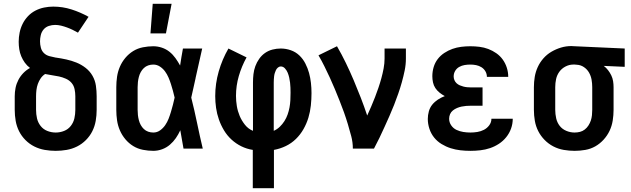

<svg xmlns="http://www.w3.org/2000/svg" viewBox="-20 -787 3340 1017"><path d="M275 12Q246 12 217 7Q188 2 162 -11Q136 -24 115 -45Q94 -66 81 -92Q68 -118 63 -147Q58 -176 58 -205V-277Q58 -300 62.5 -322Q67 -344 77.5 -364Q88 -384 103.5 -400Q119 -416 139 -427Q123 -439 111.5 -455Q100 -471 92.5 -489Q85 -507 82 -526.5Q79 -546 79 -566Q79 -590 84 -614.5Q89 -639 100 -661Q111 -683 128 -701Q145 -719 167 -730.5Q189 -742 213.5 -747Q238 -752 262 -752Q312 -752 359 -737Q406 -722 449 -698L393 -614Q379 -622 364.5 -629Q350 -636 335 -641.5Q320 -647 304 -651Q288 -655 272 -655Q255 -655 238.5 -649.5Q222 -644 211 -631Q200 -618 196 -601Q192 -584 192 -568Q192 -551 196.5 -534Q201 -517 213 -505.5Q225 -494 242 -489.5Q259 -485 275 -482H276Q304 -478 331.5 -472Q359 -466 385 -455.5Q411 -445 433.5 -427.5Q456 -410 470 -385.5Q484 -361 488 -333Q492 -305 492 -277V-205Q492 -176 487 -147Q482 -118 469 -92Q456 -66 435 -45Q414 -24 388 -11Q362 2 333 7Q304 12 275 12ZM275 -85Q298 -85 319.5 -93.5Q341 -102 355 -120Q369 -138 374 -160Q379 -182 379 -205V-277Q379 -296 375 -315Q371 -334 359 -348Q347 -362 329 -370Q311 -378 292.5 -382Q274 -386 255.5 -388.5Q237 -391 219 -395Q205 -386 195.5 -372Q186 -358 180.5 -342.5Q175 -327 173 -310.5Q171 -294 171 -277V-205Q171 -182 176 -160Q181 -138 195 -120Q209 -102 230.5 -93.5Q252 -85 275 -85Z M792 12Q765 12 737 6.5Q709 1 685.5 -13.5Q662 -28 644 -49.5Q626 -71 615 -96.5Q604 -122 600 -149.5Q596 -177 596 -205V-325Q596 -353 600 -380.5Q604 -408 615 -433.5Q626 -459 644 -480.5Q662 -502 685.5 -516.5Q709 -531 737 -536.5Q765 -542 792 -542Q815 -542 837.5 -534.5Q860 -527 878 -512.5Q896 -498 909.5 -479Q923 -460 934 -440Q937 -462 941 -484.5Q945 -507 949 -530H1051Q1042 -491 1033.5 -452Q1025 -413 1016 -374V-373Q1010 -347 1004.5 -321Q999 -295 993 -270Q1010 -203 1024 -135Q1038 -67 1054 0H952Q948 -24 943.5 -48.5Q939 -73 935 -97Q925 -75 911.5 -55.5Q898 -36 880 -20.5Q862 -5 839 3.5Q816 12 792 12ZM792 -85Q812 -85 828 -96.5Q844 -108 855 -124Q866 -140 873 -158Q880 -176 885.5 -194.5Q891 -213 896 -232Q901 -251 905 -270Q901 -288 896 -306Q891 -324 885.5 -341.5Q880 -359 872.5 -376.5Q865 -394 854 -409Q843 -424 827 -434.5Q811 -445 792 -445Q778 -445 765 -440.5Q752 -436 742 -426.5Q732 -417 725.5 -405Q719 -393 715.5 -379.5Q712 -366 710.5 -352.5Q709 -339 709 -325V-205Q709 -191 710.5 -177.5Q712 -164 715.5 -150.5Q719 -137 725.5 -125Q732 -113 742 -103.5Q752 -94 765 -89.5Q778 -85 792 -85Z M777 -610 789 -767H889L859 -610Z M1319 210V7Q1287 2 1258.5 -12Q1230 -26 1206.5 -47.5Q1183 -69 1166.5 -96.5Q1150 -124 1139.5 -154Q1129 -184 1124.5 -215.5Q1120 -247 1120 -278Q1120 -344 1138.5 -408.5Q1157 -473 1190 -530L1286 -483Q1260 -436 1245 -384.5Q1230 -333 1230 -279Q1230 -252 1234.5 -225Q1239 -198 1249.5 -173Q1260 -148 1277.5 -126Q1295 -104 1320 -94V-350Q1320 -372 1322.5 -394Q1325 -416 1332.5 -436.5Q1340 -457 1353 -475.5Q1366 -494 1384 -506.5Q1402 -519 1423.5 -524.5Q1445 -530 1467 -530Q1494 -530 1520 -521Q1546 -512 1565.5 -493.5Q1585 -475 1597.5 -450.5Q1610 -426 1617 -400.5Q1624 -375 1627 -348Q1630 -321 1630 -294Q1630 -261 1626.5 -228Q1623 -195 1613.5 -163.5Q1604 -132 1587.5 -103Q1571 -74 1547.5 -51Q1524 -28 1494 -13.5Q1464 1 1431 7V210ZM1430 -94Q1448 -102 1462 -115.5Q1476 -129 1486.5 -145.5Q1497 -162 1503.5 -180.5Q1510 -199 1513.5 -218Q1517 -237 1518 -256.5Q1519 -276 1519 -296Q1519 -309 1518.5 -322.5Q1518 -336 1516.5 -349Q1515 -362 1512 -375.5Q1509 -389 1504 -401.5Q1499 -414 1489.5 -424.5Q1480 -435 1467 -435Q1459 -435 1452 -429Q1445 -423 1441.5 -415.5Q1438 -408 1435.5 -400Q1433 -392 1432 -383.5Q1431 -375 1430.5 -366.5Q1430 -358 1430 -350Z M1849 0Q1849 -33 1840.5 -65.5Q1832 -98 1822.5 -129.5Q1813 -161 1802 -192Q1791 -223 1778.5 -254Q1766 -285 1753.5 -315.5Q1741 -346 1727 -376Q1713 -406 1698.5 -435.5Q1684 -465 1667 -494L1765 -542Q1790 -499 1812 -453.5Q1834 -408 1853.5 -362Q1873 -316 1891 -269.5Q1909 -223 1925 -175Q1936 -199 1946.5 -223.5Q1957 -248 1966.5 -272.5Q1976 -297 1984.5 -322Q1993 -347 2000 -372.5Q2007 -398 2012 -424.5Q2017 -451 2017 -477V-530H2130V-477Q2130 -445 2123.5 -413.5Q2117 -382 2108.5 -351.5Q2100 -321 2089.5 -291Q2079 -261 2067.5 -231.5Q2056 -202 2043 -173Q2030 -144 2017 -115Q2004 -86 1990 -57Q1976 -28 1961 0Z M2472 12Q2445 12 2418.5 9Q2392 6 2367 -2Q2342 -10 2319 -24Q2296 -38 2279.5 -58.5Q2263 -79 2254.5 -105Q2246 -131 2246 -157Q2246 -177 2251.5 -197Q2257 -217 2269.5 -232.5Q2282 -248 2299.5 -259.5Q2317 -271 2336 -278Q2321 -286 2308 -296.5Q2295 -307 2286 -320.5Q2277 -334 2273.5 -350.5Q2270 -367 2270 -383Q2270 -408 2277 -431.5Q2284 -455 2298.5 -474Q2313 -493 2333.5 -506.5Q2354 -520 2376.5 -528Q2399 -536 2423 -539Q2447 -542 2471 -542Q2496 -542 2520 -539Q2544 -536 2566.5 -527.5Q2589 -519 2609 -505Q2629 -491 2643 -471.5Q2657 -452 2664.5 -428.5Q2672 -405 2672 -381V-380H2559Q2559 -396 2551 -409.5Q2543 -423 2530 -431Q2517 -439 2502 -442Q2487 -445 2471 -445Q2456 -445 2441 -442.5Q2426 -440 2412.5 -432.5Q2399 -425 2391 -411.5Q2383 -398 2383 -382Q2383 -372 2387 -362.5Q2391 -353 2398.5 -346Q2406 -339 2415.5 -335Q2425 -331 2434.5 -328.5Q2444 -326 2454.5 -325Q2465 -324 2475 -324H2536V-227H2475Q2462 -227 2449.5 -226Q2437 -225 2425 -222.5Q2413 -220 2401 -215Q2389 -210 2379 -202Q2369 -194 2364 -182.5Q2359 -171 2359 -158Q2359 -139 2370 -123Q2381 -107 2398 -99Q2415 -91 2434 -88Q2453 -85 2472 -85Q2490 -85 2508.5 -88Q2527 -91 2543.5 -99.5Q2560 -108 2571.5 -123.5Q2583 -139 2583 -158H2696Q2696 -131 2687 -106Q2678 -81 2661.5 -60.5Q2645 -40 2623 -25.5Q2601 -11 2576 -2.5Q2551 6 2524.5 9Q2498 12 2472 12Z M3024 12Q2995 12 2966 7Q2937 2 2911 -11.5Q2885 -25 2864.5 -46Q2844 -67 2831 -92.5Q2818 -118 2813 -147Q2808 -176 2808 -205V-325Q2808 -353 2812.5 -380Q2817 -407 2828.5 -432Q2840 -457 2858.5 -478Q2877 -499 2901 -513Q2925 -527 2951.5 -535Q2978 -543 3006 -543Q3011 -543 3015.5 -542.5Q3020 -542 3025 -542L3289 -530V-433L3178 -438Q3191 -428 3201 -415Q3211 -402 3218 -387.5Q3225 -373 3227.5 -357Q3230 -341 3230 -325V-205Q3230 -177 3225.5 -148.5Q3221 -120 3209 -94.5Q3197 -69 3177.5 -47.5Q3158 -26 3133.5 -12Q3109 2 3080.5 7Q3052 12 3024 12ZM3023 -85Q3038 -85 3052 -88.5Q3066 -92 3077.5 -101Q3089 -110 3097 -122.5Q3105 -135 3109.5 -148.5Q3114 -162 3115.5 -176.5Q3117 -191 3117 -205V-325Q3117 -345 3113.5 -365Q3110 -385 3100 -402.5Q3090 -420 3073 -431.5Q3056 -443 3036 -444L3025 -445H3016Q2995 -445 2975 -434.5Q2955 -424 2942.5 -406.5Q2930 -389 2925.5 -368Q2921 -347 2921 -325V-205Q2921 -183 2926 -160.5Q2931 -138 2944.5 -120.5Q2958 -103 2979.5 -94Q3001 -85 3023 -85Z"/></svg>

Font: Lode
Style: Bold
Weight: 700
Monospace: yes
Designer: Belleve Invis
Foundry: Belleve Invis
Version: Version 29.2.0; ttfautohint (v1.8.3)